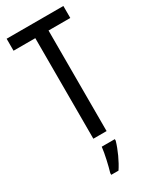

<svg xmlns="http://www.w3.org/2000/svg" viewBox="-236 -774 852 1055"><g transform="rotate(-30 190.5 -246.5)"><path d="M232 0V-638H370V-714H10V-638H148V0ZM249 71V61H166C162 101 145 174 134 210V221H180C207 181 235 120 249 71Z"/></g></svg>

Font: Noto Sans Ethiopic ExtCond
Style: Regular
Weight: 400
Width: 2
Designer: Monotype Design Team
Foundry: Monotype Imaging Inc.
Version: Version 2.102